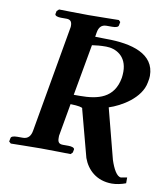

<svg xmlns="http://www.w3.org/2000/svg" viewBox="-84 -715 754 886"><g transform="rotate(10 293.5 -272.5)"><path d="M583 -387C586 -400 587 -411 587 -418C587 -521 479 -551 359 -551C338 -551 321 -552 307 -552C308 -560 309 -563 310 -571C314 -596 325 -611 350 -611H376C394 -611 405 -615 406 -623L409 -639L401 -647C401 -647 294 -645 259 -645C221 -645 121 -647 121 -647L111 -638C109 -630 108 -625 108 -623C108 -615 121 -611 136 -611H162C180 -611 188 -602 188 -583C188 -579 188 -574 187 -572L100 -75C95.8 -51 84 -35 59 -35H33C15 -35 4 -31 3 -23L0 -7L9 1C9 1 115 -1 150 -1C188 -1 289 1 289 1L298 -8C300 -18 301 -21 301 -23C301 -31 288 -35 273 -35H247C229 -35 222 -43 222 -62V-73L249 -226C287 -225 304 -221 306 -216H305L364 6C383 59 428 102 500 102C519 102 545 97 565 89V62C536 67 537 67 537 67C517 67 499 33 486 -7L425 -242C481 -260 570 -311 583 -387ZM461 -387C444 -289 369 -271 284 -271H256L299 -511C319 -514 339 -516 365 -516C409 -516 463 -490 463 -415C463 -405 462 -395 461 -387Z"/></g></svg>

Font: Linux Libertine O
Style: Bold Italic
Weight: 700
Italic angle: -11.5°
Designer: Philipp H. Poll
Foundry: Philipp H. Poll
Version: Version 4.1.0